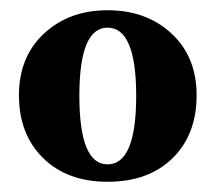

<svg xmlns="http://www.w3.org/2000/svg" viewBox="-20 -751 421 375"><path d="M190 -697Q135 -697 135 -564Q135 -430 190 -430Q246 -430 246 -564Q246 -697 190 -697ZM190 -731Q266 -731 315 -685.5Q364 -640 364 -565Q364 -488 317 -442Q270 -396 190 -396Q111 -396 64 -442.5Q17 -489 17 -565Q17 -640 66 -685.5Q115 -731 190 -731Z"/></svg>

Font: TypoPRO Source Serif Pro
Style: Regular
Weight: 900
Designer: Frank Grießhammer
Foundry: Adobe Systems Incorporated
Version: Version 1.017;PS 1.0;hotconv 1.0.79;makeotf.lib2.5.61930